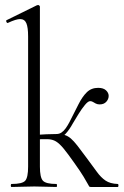

<svg xmlns="http://www.w3.org/2000/svg" viewBox="-20 -745 496 765"><path d="M26 0Q23 0 23 -6Q23 -12 26 -12Q69 -12 80.5 -25Q92 -38 92 -81V-600Q92 -636 85 -652.5Q78 -669 60 -669Q44 -669 12 -654Q8 -652 5.5 -658Q3 -664 7 -665L127 -724Q130 -725 132 -725Q134 -725 136.5 -723Q139 -721 139 -718V-81Q139 -38 151 -25Q163 -12 205 -12Q207 -12 207 -6Q207 0 205 0Q186 0 163.5 -1Q141 -2 117 -2Q92 -2 68.5 -1Q45 0 26 0ZM342 0Q337 0 335.5 -2Q334 -4 329.5 -12.5Q325 -21 313 -41Q301 -61 276 -96Q250 -133 233.5 -153Q217 -173 203 -181.5Q189 -190 169 -190.5Q149 -191 115 -189L113 -207Q143 -209 164.5 -210Q186 -211 205 -211Q225 -211 238 -207Q251 -203 262.5 -193Q274 -183 288.5 -164.5Q303 -146 325 -116Q349 -84 365.5 -61Q382 -38 400.5 -25.5Q419 -13 449 -12Q452 -12 452 -6Q452 0 449 0ZM205 -195V-211Q216 -211 225 -217Q234 -223 241.5 -233.5Q249 -244 256 -257Q277 -298 292.5 -329Q308 -360 326 -377.5Q344 -395 371 -395Q392 -395 402.5 -385Q413 -375 413 -363Q413 -350 403.5 -339.5Q394 -329 377 -329Q368 -329 361.5 -332.5Q355 -336 350 -339Q345 -342 339 -342Q331 -342 318.5 -327Q306 -312 293 -291Q280 -270 270 -253Q257 -229 241.5 -212Q226 -195 205 -195Z"/></svg>

Font: Cormorant Infant Light
Style: Regular
Weight: 300
Designer: Christian Thalmann (Catharsis Fonts)
Foundry: Catharsis Fonts
Version: Version 4.001